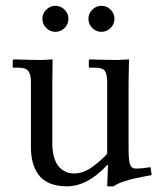

<svg xmlns="http://www.w3.org/2000/svg" viewBox="-20 -638 557 670"><path d="M302 -540.3Q288.6 -553.7 288.6 -572.3Q288.6 -590.8 302 -604.2Q315.4 -617.7 334 -617.7Q352.5 -617.7 366 -604.2Q379.4 -590.8 379.4 -572.3Q379.4 -553.7 366 -540.3Q352.5 -526.9 334 -526.9Q315.4 -526.9 302 -540.3ZM141.4 -540.3Q127.9 -553.7 127.9 -572.3Q127.9 -590.8 141.4 -604.2Q154.8 -617.7 173.3 -617.7Q191.9 -617.7 205.3 -604.2Q218.8 -590.8 218.8 -572.3Q218.8 -553.7 205.3 -540.3Q191.9 -526.9 173.3 -526.9Q154.8 -526.9 141.4 -540.3ZM428.7 -116.2Q428.7 -78.1 433.8 -64Q439 -49.8 454.1 -49.8Q477.1 -49.8 505.4 -54.7L509.3 -27.3Q471.2 -20 450.9 -15.6Q430.7 -11.2 408.9 -3.7Q387.2 3.9 376.5 12.2H354L356.9 -62H354Q285.2 12.2 213.4 12.2Q177.7 12.2 152.1 1Q126.5 -10.3 113 -30.3Q99.6 -50.3 93.8 -73Q87.9 -95.7 87.9 -123.5V-351.6Q87.9 -378.4 78.9 -390.1Q69.8 -401.9 43.9 -401.9H27.3L24.4 -403.3V-428.2L27.3 -430.7Q94.7 -428.7 127 -428.7L163.6 -430.7L162.6 -351.1V-137.7Q162.6 -112.3 167.7 -93Q172.9 -73.7 180.7 -62.5Q188.5 -51.3 199.2 -44.2Q210 -37.1 219.5 -34.9Q229 -32.7 238.8 -32.7Q271.5 -32.7 303.7 -56.6Q337.9 -82.5 354 -101.6V-349.1Q354 -378.4 346.2 -390.1Q338.4 -401.9 312 -401.9H292L290 -404.3V-427.7L292 -430.7Q362.8 -428.7 390.6 -428.7L430.2 -430.7L428.7 -352.1Z"/></svg>

Font: Libertinage
Style: l
Weight: 400
Designer: OSP
Foundry: OSP
Version: Version 1.0; 2008; OFL relea